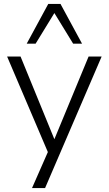

<svg xmlns="http://www.w3.org/2000/svg" viewBox="-20 -771 549 971"><path d="M142 180 222 -2 16 -485H84L255 -67L428 -485H494L208 180ZM115 -550 224 -751H286L395 -550H350L255 -705L160 -550Z"/></svg>

Font: Nunito Sans Light
Style: Regular
Weight: 300
Designer: Vernon Adams
Foundry: Vernon Adams
Version: Version 3.101; ttfautohint (v1.8.4.7-5d5b);gftools[0.9.27]